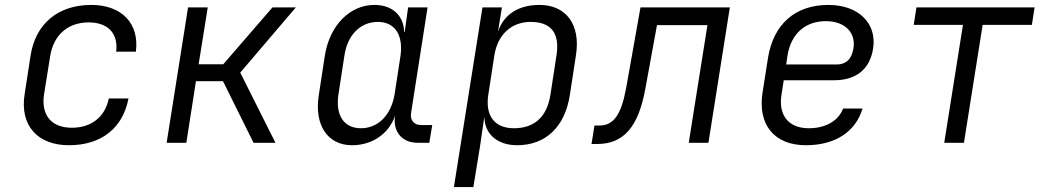

<svg xmlns="http://www.w3.org/2000/svg" viewBox="-20 -580 4240 780"><path d="M260 10C391 10 479 -59 502 -180H422C407 -105 351 -61 272 -61C190 -61 146 -111 159 -197L184 -353C198 -439 257 -489 340 -489C418 -489 461 -445 452 -370H532C547 -484 475 -560 351 -560C216 -560 124 -484 104 -353L80 -197C60 -71 132 10 260 10Z M657 0H737L776 -250H886L1010 0H1099L956 -285L1182 -550H1087L887 -319H787L824 -550H744Z M1410 10C1493 10 1560 -37 1585 -110C1575 -47 1612 0 1676 0H1724L1736 -72H1691C1662 -72 1645 -92 1650 -121L1717 -550H1638L1624 -450H1622C1620 -517 1574 -560 1501 -560C1402 -560 1320 -478 1300 -356L1275 -193C1256 -72 1311 10 1410 10ZM1446 -59C1377 -59 1342 -112 1355 -197L1379 -353C1391 -438 1444 -491 1515 -491C1584 -491 1619 -438 1607 -353L1583 -197C1569 -112 1516 -59 1446 -59Z M1824 180H1903L1930 15L1947 -102H1948C1950 -34 2002 10 2081 10C2196 10 2275 -64 2295 -194L2320 -357C2339 -480 2280 -560 2172 -560C2086 -560 2026 -521 2003 -451L2019 -550H1940ZM2068 -59C1989 -59 1950 -110 1964 -197L1988 -353C2001 -440 2058 -491 2136 -491C2215 -491 2255 -449 2241 -357L2216 -194C2201 -101 2147 -59 2068 -59Z M2383 5H2406C2514 5 2574 -65 2602 -221L2649 -478H2854L2778 0H2858L2945 -550H2582L2524 -224C2504 -114 2473 -70 2415 -70H2395Z M3254 10C3372 10 3456 -44 3484 -139H3405C3387 -90 3335 -59 3266 -59C3183 -59 3141 -112 3155 -197L3164 -254H3369C3457 -254 3514 -298 3527 -383C3543 -484 3469 -560 3345 -560C3211 -560 3122 -482 3100 -345L3078 -205C3057 -73 3126 10 3254 10ZM3174 -318 3179 -353C3193 -442 3250 -494 3335 -494C3413 -494 3458 -447 3447 -383C3440 -338 3415 -318 3379 -318Z M3816 0H3896L3972 -479H4172L4183 -550H3703L3692 -479H3892Z"/></svg>

Font: JetBrains Mono Light
Style: Italic
Weight: 336
Italic angle: -9°
Monospace: yes
Designer: Philipp Nurullin, Konstantin Bulenkov
Foundry: JetBrains
Version: Version 2.305